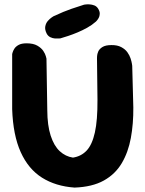

<svg xmlns="http://www.w3.org/2000/svg" viewBox="-20 -848 660 871"><path d="M318.5 3Q232.5 -3 170.5 -42.1Q108.5 -81.2 73.9 -158Q39.2 -234.8 35.2 -352.8V-602.8Q35.2 -602.8 37.2 -610.1Q39.2 -617.5 45.2 -627.1Q51.2 -636.8 64.4 -644.1Q77.5 -651.5 100.5 -651.5Q131 -651.5 149.2 -641Q167.5 -630.5 176.5 -616.8Q185.5 -603 188.1 -592.5Q190.8 -582 190.8 -582L194.5 -348Q194.8 -279.2 209.8 -232.9Q224.8 -186.5 251 -162.2Q277.2 -138 311 -133Q348.5 -138.8 373.2 -165.1Q398 -191.5 410.4 -247Q422.8 -302.5 422.2 -395.8L420 -584.8Q420 -584.8 420.4 -593.6Q420.8 -602.5 425.6 -614.1Q430.5 -625.8 444.6 -634.6Q458.8 -643.5 485.5 -643.5Q512.5 -643.8 530.2 -634.2Q548 -624.8 557.9 -610.9Q567.8 -597 572.4 -582.8Q577 -568.5 578.4 -559Q579.8 -549.5 579.8 -549.5L584.8 -360.8Q585.5 -286.8 573.6 -222.1Q561.8 -157.5 532.4 -107.8Q503 -58 450.9 -29Q398.8 0 318.5 3ZM254.2 -674Q254.2 -674 246.9 -673.4Q239.5 -672.8 229.1 -673.5Q218.8 -674.2 208.4 -679.2Q198 -684.2 192 -695.2Q182.5 -713.8 185.4 -728.4Q188.2 -743 197.1 -753.1Q206 -763.2 214.1 -768.6Q222.2 -774 222.2 -774Q271.2 -796.8 303.6 -807.8Q336 -818.8 361.5 -826.8Q361.5 -826.8 368.9 -827.8Q376.2 -828.8 386.8 -828.1Q397.2 -827.5 408 -823.4Q418.8 -819.2 425.5 -808.2Q433 -795.8 432.5 -785Q432 -774.2 427.6 -766.5Q423.2 -758.8 419 -754.2Q414.8 -749.8 414.8 -749.8Q397.5 -734.5 375.8 -722.4Q354 -710.2 331.6 -700.9Q309.2 -691.5 289.1 -684.9Q269 -678.2 254.2 -674Z"/></svg>

Font: Sour Gummy Black
Style: Regular
Weight: 900
Version: Version 1.000